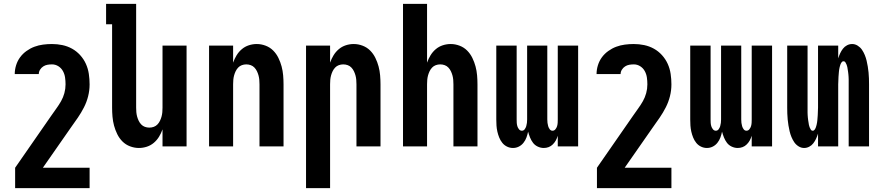

<svg xmlns="http://www.w3.org/2000/svg" viewBox="-20 -755 4540 990"><path d="M442 215H58V110L244 -158Q257 -177 270.5 -195.5Q284 -214 295 -233.5Q306 -253 312 -275Q318 -297 318 -320Q318 -338 315.5 -355.5Q313 -373 304.5 -388.5Q296 -404 281 -413.5Q266 -423 248 -423Q236 -423 224.5 -421Q213 -419 203 -412.5Q193 -406 186.5 -395.5Q180 -385 180 -373H56Q56 -396 63 -418.5Q70 -441 83.5 -459.5Q97 -478 116.5 -492Q136 -506 157.5 -514Q179 -522 202 -525Q225 -528 248 -528Q275 -528 301.5 -522.5Q328 -517 351.5 -504Q375 -491 393.5 -470.5Q412 -450 423 -425.5Q434 -401 438 -374Q442 -347 442 -320Q442 -289 434.5 -259Q427 -229 413 -201.5Q399 -174 381.5 -148.5Q364 -123 346 -98L201 110H442Z M696 8Q673 8 650.5 -0.5Q628 -9 611.5 -25.5Q595 -42 584.5 -63.5Q574 -85 568 -107.5Q562 -130 560 -153.5Q558 -177 558 -200V-630H527V-735H682V-200Q682 -188 683 -176.5Q684 -165 687 -154Q690 -143 695 -132.5Q700 -122 708 -113.5Q716 -105 727 -101Q738 -97 750 -97Q762 -97 773 -101Q784 -105 792 -113.5Q800 -122 805 -132.5Q810 -143 813 -154Q816 -165 817 -176.5Q818 -188 818 -200V-520H942V0H818V-88Q811 -68 800 -50Q789 -32 773 -18.5Q757 -5 737 1.5Q717 8 696 8Z M1058 0V-520H1182V-432Q1189 -452 1200 -470Q1211 -488 1227 -501.5Q1243 -515 1263 -521.5Q1283 -528 1304 -528Q1327 -528 1349.5 -519.5Q1372 -511 1388.5 -494.5Q1405 -478 1415.5 -456.5Q1426 -435 1432 -412.5Q1438 -390 1440 -366.5Q1442 -343 1442 -320V0H1318V-320Q1318 -332 1317 -343.5Q1316 -355 1313 -366Q1310 -377 1305 -387.5Q1300 -398 1292 -406.5Q1284 -415 1273 -419Q1262 -423 1250 -423Q1238 -423 1227 -419Q1216 -415 1208 -406.5Q1200 -398 1195 -387.5Q1190 -377 1187 -366Q1184 -355 1183 -343.5Q1182 -332 1182 -320V0Z M1558 215V-520H1682V-432Q1689 -452 1700 -470Q1711 -488 1727 -501.5Q1743 -515 1763 -521.5Q1783 -528 1804 -528Q1827 -528 1849.5 -519.5Q1872 -511 1888.5 -494.5Q1905 -478 1915.5 -456.5Q1926 -435 1932 -412.5Q1938 -390 1940 -366.5Q1942 -343 1942 -320V0H1818V-320Q1818 -332 1817 -343.5Q1816 -355 1813 -366Q1810 -377 1805 -387.5Q1800 -398 1792 -406.5Q1784 -415 1773 -419Q1762 -423 1750 -423Q1738 -423 1727 -419Q1716 -415 1708 -406.5Q1700 -398 1695 -387.5Q1690 -377 1687 -366Q1684 -355 1683 -343.5Q1682 -332 1682 -320V215Z M2058 0V-735H2182V-432Q2189 -452 2200 -470Q2211 -488 2227 -501.5Q2243 -515 2263 -521.5Q2283 -528 2304 -528Q2327 -528 2349.5 -519.5Q2372 -511 2388.5 -494.5Q2405 -478 2415.5 -456.5Q2426 -435 2432 -412.5Q2438 -390 2440 -366.5Q2442 -343 2442 -320V0H2318V-320Q2318 -332 2317 -343.5Q2316 -355 2313 -366Q2310 -377 2305 -387.5Q2300 -398 2292 -406.5Q2284 -415 2273 -419Q2262 -423 2250 -423Q2238 -423 2227 -419Q2216 -415 2208 -406.5Q2200 -398 2195 -387.5Q2190 -377 2187 -366Q2184 -355 2183 -343.5Q2182 -332 2182 -320V0Z M2625 8Q2609 8 2594.5 1Q2580 -6 2570 -18.5Q2560 -31 2554 -46Q2548 -61 2544.5 -76.5Q2541 -92 2540 -107.5Q2539 -123 2539 -139V-520H2644V-139Q2644 -130 2644.5 -121.5Q2645 -113 2647.5 -104.5Q2650 -96 2656 -88.5Q2662 -81 2671 -81Q2680 -81 2685.5 -88.5Q2691 -96 2693.5 -104.5Q2696 -113 2697 -121.5Q2698 -130 2698 -139V-520H2802V-139Q2802 -130 2803 -121.5Q2804 -113 2806.5 -104.5Q2809 -96 2814.5 -88.5Q2820 -81 2829 -81Q2838 -81 2844 -88.5Q2850 -96 2852.5 -104.5Q2855 -113 2855.5 -121.5Q2856 -130 2856 -139V-520H2961V0H2856V-55Q2852 -42 2846 -31Q2840 -20 2830.5 -10.5Q2821 -1 2809 3.5Q2797 8 2784 8Q2768 8 2753 1Q2738 -6 2728.5 -18.5Q2719 -31 2713 -46Q2707 -61 2703 -76Q2700 -61 2694.5 -46Q2689 -31 2679 -18.5Q2669 -6 2655 1Q2641 8 2625 8Z M3442 215H3058V110L3244 -158Q3257 -177 3270.5 -195.5Q3284 -214 3295 -233.5Q3306 -253 3312 -275Q3318 -297 3318 -320Q3318 -338 3315.5 -355.5Q3313 -373 3304.5 -388.5Q3296 -404 3281 -413.5Q3266 -423 3248 -423Q3236 -423 3224.5 -421Q3213 -419 3203 -412.5Q3193 -406 3186.5 -395.5Q3180 -385 3180 -373H3056Q3056 -396 3063 -418.5Q3070 -441 3083.5 -459.5Q3097 -478 3116.5 -492Q3136 -506 3157.5 -514Q3179 -522 3202 -525Q3225 -528 3248 -528Q3275 -528 3301.5 -522.5Q3328 -517 3351.5 -504Q3375 -491 3393.5 -470.5Q3412 -450 3423 -425.5Q3434 -401 3438 -374Q3442 -347 3442 -320Q3442 -289 3434.5 -259Q3427 -229 3413 -201.5Q3399 -174 3381.5 -148.5Q3364 -123 3346 -98L3201 110H3442Z M3625 8Q3609 8 3594.5 1Q3580 -6 3570 -18.5Q3560 -31 3554 -46Q3548 -61 3544.5 -76.5Q3541 -92 3540 -107.5Q3539 -123 3539 -139V-520H3644V-139Q3644 -130 3644.5 -121.5Q3645 -113 3647.5 -104.5Q3650 -96 3656 -88.5Q3662 -81 3671 -81Q3680 -81 3685.5 -88.5Q3691 -96 3693.5 -104.5Q3696 -113 3697 -121.5Q3698 -130 3698 -139V-520H3802V-139Q3802 -130 3803 -121.5Q3804 -113 3806.5 -104.5Q3809 -96 3814.5 -88.5Q3820 -81 3829 -81Q3838 -81 3844 -88.5Q3850 -96 3852.5 -104.5Q3855 -113 3855.5 -121.5Q3856 -130 3856 -139V-520H3961V0H3856V-55Q3852 -42 3846 -31Q3840 -20 3830.5 -10.5Q3821 -1 3809 3.5Q3797 8 3784 8Q3768 8 3753 1Q3738 -6 3728.5 -18.5Q3719 -31 3713 -46Q3707 -61 3703 -76Q3700 -61 3694.5 -46Q3689 -31 3679 -18.5Q3669 -6 3655 1Q3641 8 3625 8Z M4126 8Q4111 8 4097.5 -0.5Q4084 -9 4075.5 -21.5Q4067 -34 4061 -48.5Q4055 -63 4051.5 -78Q4048 -93 4045.5 -108Q4043 -123 4041.5 -138.5Q4040 -154 4039.5 -169.5Q4039 -185 4039 -200V-520H4144V-200Q4144 -194 4144 -187.5Q4144 -181 4144 -174.5Q4144 -168 4144.5 -161.5Q4145 -155 4145.5 -148.5Q4146 -142 4147 -136Q4148 -130 4149 -123.5Q4150 -117 4151 -111Q4152 -105 4154.5 -99Q4157 -93 4160.5 -87Q4164 -81 4171 -81Q4177 -81 4181 -87Q4185 -93 4187 -99Q4189 -105 4190.5 -111Q4192 -117 4193 -123.5Q4194 -130 4194.5 -136Q4195 -142 4195.5 -148.5Q4196 -155 4196.5 -161.5Q4197 -168 4197 -174.5Q4197 -181 4197.5 -187.5Q4198 -194 4198 -200V-520H4302V-454Q4306 -467 4312 -480Q4318 -493 4326.5 -504Q4335 -515 4347.5 -521.5Q4360 -528 4374 -528Q4389 -528 4402.5 -519.5Q4416 -511 4424.5 -498.5Q4433 -486 4439 -471.5Q4445 -457 4448.5 -442Q4452 -427 4454.5 -412Q4457 -397 4458.5 -381.5Q4460 -366 4460.5 -350.5Q4461 -335 4461 -320V0H4356V-320Q4356 -326 4356 -332.5Q4356 -339 4356 -345.5Q4356 -352 4355.5 -358.5Q4355 -365 4354.5 -371.5Q4354 -378 4353 -384Q4352 -390 4351 -396.5Q4350 -403 4349 -409Q4348 -415 4345.5 -421Q4343 -427 4339.5 -433Q4336 -439 4329 -439Q4323 -439 4319 -433Q4315 -427 4313 -421Q4311 -415 4309.5 -409Q4308 -403 4307 -396.5Q4306 -390 4305.5 -384Q4305 -378 4304.5 -371.5Q4304 -365 4303.5 -358.5Q4303 -352 4303 -345.5Q4303 -339 4302.5 -332.5Q4302 -326 4302 -320V0H4198V-66Q4194 -53 4188 -40Q4182 -27 4173.5 -16Q4165 -5 4152.5 1.5Q4140 8 4126 8Z"/></svg>

Font: Iosevka Extrabold
Style: Regular
Weight: 800
Monospace: yes
Designer: Belleve Invis
Foundry: Belleve Invis
Version: Version 32.5.0; ttfautohint (v1.8.4)